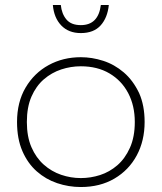

<svg xmlns="http://www.w3.org/2000/svg" viewBox="-20 -751 650 772"><path d="M305 1Q256 1 210 -14.5Q164 -30 127.8 -62Q91.5 -94 70 -143.5Q48.5 -193 48.5 -260.5Q48.5 -340.5 83 -399Q117.5 -457.5 175.5 -489.2Q233.5 -521 305 -521Q350 -521 395 -506.5Q440 -492 477.5 -460Q515 -428 539.5 -376.5Q561.5 -327 561.5 -260.5Q561.5 -185 529.8 -126Q498 -67 440.2 -33Q382.5 1 305 1ZM305 -35Q344.5 -35 382.5 -47.2Q420.5 -59.5 451.8 -86.5Q483 -113.5 502.5 -157Q522 -200.5 522 -260.5Q522 -326 495.5 -376.5Q469 -427 420.2 -455.8Q371.5 -484.5 305 -484.5Q265 -484.5 226.2 -471.8Q187.5 -459 156.2 -432Q125 -405 106.5 -362.5Q88 -320 88 -260.5Q88 -201.5 106.5 -159Q125 -116.5 156 -89Q187 -61.5 225.8 -48.2Q264.5 -35 305 -35ZM305 -618Q256 -618 226.5 -648.5Q197 -679 192.5 -731H224.5Q228 -695.5 247 -672.8Q266 -650 305 -650Q375.5 -650 385.5 -731H417.5Q412.5 -680 384.8 -649Q357 -618 305 -618Z"/></svg>

Font: Argentum Novus ExtraLight
Style: Regular
Weight: 250
Designer: Julieta Ulanovsky (font) & Cristiano Sobral (main changes)
Foundry: Julieta Ulanovsky (font) & Cristiano Sobral (main changes)
Version: Version 3.00;November 27, 2020;FontCreator 13.0.0.2655 64-bi